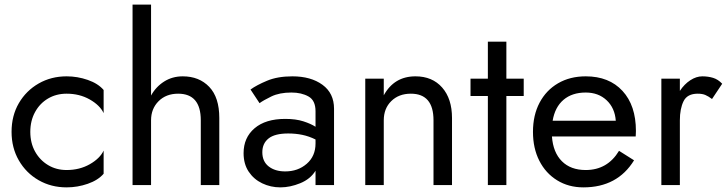

<svg xmlns="http://www.w3.org/2000/svg" viewBox="-20 -800 3147 830"><path d="M111 -230Q111 -182 131.5 -145Q152 -108 187.5 -86.5Q223 -65 268 -65Q324 -65 368 -90Q412 -115 428 -149V-49Q404 -21 359.5 -5.5Q315 10 268 10Q201 10 147 -21Q93 -52 61.5 -106.5Q30 -161 30 -230Q30 -300 61.5 -354Q93 -408 147 -439Q201 -470 268 -470Q315 -470 359.5 -454.5Q404 -439 428 -411V-311Q412 -345 368 -370Q324 -395 268 -395Q223 -395 187.5 -374Q152 -353 131.5 -315.5Q111 -278 111 -230Z M848 -280Q848 -395 750 -395Q698 -395 665.5 -362.5Q633 -330 633 -280V0H553V-780H633V-387Q654 -425 689.5 -447.5Q725 -470 770 -470Q841 -470 884.5 -424.5Q928 -379 928 -290V0H848Z M1102 -354 1063 -413Q1089 -432 1134.5 -451Q1180 -470 1244 -470Q1324 -470 1374 -433.5Q1424 -397 1424 -330V0H1344V-62Q1322 -26 1278 -8Q1234 10 1192 10Q1150 10 1113.5 -7.5Q1077 -25 1055 -58Q1033 -91 1033 -138Q1033 -205 1080.5 -245.5Q1128 -286 1213 -286Q1259 -286 1291.5 -275.5Q1324 -265 1344 -252V-319Q1344 -366 1313.5 -383Q1283 -400 1240 -400Q1188 -400 1153 -383Q1118 -366 1102 -354ZM1114 -142Q1114 -102 1141.5 -80.5Q1169 -59 1213 -59Q1268 -59 1306 -92Q1344 -125 1344 -180V-197Q1316 -211 1287 -217Q1258 -223 1226 -223Q1168 -223 1141 -201.5Q1114 -180 1114 -142Z M1854 -280Q1854 -395 1756 -395Q1704 -395 1671.5 -363Q1639 -331 1639 -280V0H1559V-460H1639V-388Q1684 -470 1776 -470Q1849 -470 1891.5 -421.5Q1934 -373 1934 -290V0H1854Z M2014 -460H2089V-620H2169V-460H2244V-385H2169V0H2089V-385H2014Z M2502 10Q2438 10 2388.5 -20.5Q2339 -51 2311.5 -105Q2284 -159 2284 -230Q2284 -302 2312.5 -356Q2341 -410 2392.5 -440Q2444 -470 2512 -470Q2613 -470 2671 -407Q2729 -344 2729 -234Q2729 -227 2728.5 -219.5Q2728 -212 2728 -210H2366Q2371 -141 2409 -103Q2447 -65 2512 -65Q2606 -65 2656 -148L2721 -107Q2649 10 2502 10ZM2512 -400Q2453 -400 2416 -368.5Q2379 -337 2369 -278H2642Q2638 -333 2602.5 -366.5Q2567 -400 2512 -400Z M3058 -372Q3042 -384 3029 -389.5Q3016 -395 2996 -395Q2951 -395 2935 -362.5Q2919 -330 2919 -280V0H2839V-460H2919V-407Q2938 -436 2964 -453Q2990 -470 3016 -470Q3041 -470 3062.5 -463.5Q3084 -457 3102 -438Z"/></svg>

Font: Jost
Style: Regular
Weight: 400
Version: Version 3.500